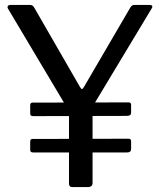

<svg xmlns="http://www.w3.org/2000/svg" viewBox="-20 -762 649 782"><path d="M590 -742Q597 -742 599.5 -738Q602 -734 598 -728L362 -336Q358 -330 357.5 -324Q357 -318 357 -303V-17Q357 0 337 0H277Q267 0 264 -4Q261 -8 261 -15V-296Q261 -306 259 -311Q257 -316 253 -323L13 -726Q9 -733 12 -737.5Q15 -742 24 -742H99Q108 -742 112 -739.5Q116 -737 120 -730L305 -409Q310 -400 313.5 -399.5Q317 -399 322 -408L510 -730Q515 -738 518.5 -740Q522 -742 531 -742H590ZM514 -303Q514 -290 497 -290L116 -289Q109 -289 106 -291.5Q103 -294 103 -301V-333Q103 -344 112 -344L504 -345Q514 -345 514 -335ZM514 -155Q514 -141 497 -141H116Q109 -141 106 -143.5Q103 -146 103 -153V-185Q103 -196 112 -196L504 -197Q514 -197 514 -187Z"/></svg>

Font: Libre Franklin Thin
Style: Regular
Weight: 400
Version: Version 3.000